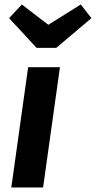

<svg xmlns="http://www.w3.org/2000/svg" viewBox="-20 -826 423 846"><path d="M335.9 -806.2 382.8 -746.1 228 -615.2H141.1L20 -746.1L76.2 -806.2L192.9 -716.8ZM244.1 -529.8 169.9 0H29.8L104 -529.8Z"/></svg>

Font: FiraGO SemiBold
Style: Italic
Weight: 600
Italic angle: -8°
Designer: bBox Type GmbH
Foundry: bBox Type GmbH
Version: Version 1.001;PS 001.001;hotconv 1.0.88;makeotf.lib2.5.64775